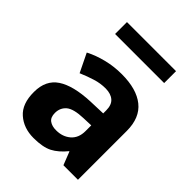

<svg xmlns="http://www.w3.org/2000/svg" viewBox="-206 -815 932 932"><g transform="rotate(45 259.5 -349.5)"><path d="M344.7 -192.9V-232.4L293 -230.5Q227.5 -228.5 202.1 -207Q177.2 -185.5 177.2 -150.4Q177.2 -120.1 194.8 -107.4Q212.9 -94.2 241.7 -94.7Q285.2 -94.7 314.9 -120.1Q344.7 -146 344.7 -192.9ZM273.9 -513.2Q376 -513.2 430.7 -469.2Q485.8 -425.3 485.8 -335V-2V0H483.9H387.2H386.2L385.7 -1L359.4 -67.9H357.4Q324.7 -27.8 289.1 -9.3Q271 0 246.3 4.6Q221.7 9.3 189.9 9.3Q122.1 9.3 77.6 -29.8Q32.7 -68.8 33.2 -150.9Q33.2 -231.4 89.8 -269Q146.5 -306.6 258.8 -311.5L344.7 -314.5V-334.5Q344.7 -373 324.2 -390.6Q304.2 -408.2 268.1 -408.7Q231.4 -408.7 197.3 -397.9Q162.6 -387.2 127.4 -372.1L126 -371.1L125 -373L80.1 -465.3L79.6 -467.3L81.1 -467.8Q120.6 -488.3 170.4 -500.7Q220.2 -513.2 273.9 -513.2ZM449.7 -627.9H112.8V-709.5H449.7Z"/></g></svg>

Font: MAUL Bold
Style: Bold
Weight: 700
Designer: MAUL
Version: Version 1.0; 2020; ttfautohint (v1.8.3)